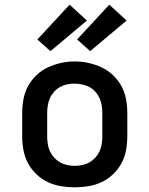

<svg xmlns="http://www.w3.org/2000/svg" viewBox="-20 -794 640 822"><path d="M300 8Q270 8 240.5 3Q211 -2 184.5 -14.5Q158 -27 136 -48Q114 -69 100 -95Q86 -121 80.5 -150.5Q75 -180 75 -210V-310Q75 -340 80.5 -369.5Q86 -399 100 -425Q114 -451 136 -472Q158 -493 185 -505.5Q212 -518 241 -524.5Q270 -531 300 -531Q330 -531 359 -524.5Q388 -518 415 -505.5Q442 -493 464 -472Q486 -451 500 -425Q514 -399 519.5 -369.5Q525 -340 525 -310V-210Q525 -180 519.5 -150.5Q514 -121 500 -95Q486 -69 464 -48Q442 -27 415.5 -14.5Q389 -2 359.5 3Q330 8 300 8ZM300 -84Q316 -84 332.5 -87.5Q349 -91 363 -99Q377 -107 388 -119Q399 -131 406 -146Q413 -161 415.5 -177.5Q418 -194 418 -210V-310Q418 -326 415.5 -342.5Q413 -359 406 -374Q399 -389 388 -401.5Q377 -414 362.5 -421.5Q348 -429 331.5 -432.5Q315 -436 298 -436Q282 -436 266 -432.5Q250 -429 236 -421Q222 -413 211 -400.5Q200 -388 193.5 -373Q187 -358 184.5 -342Q182 -326 182 -310V-210Q182 -194 184.5 -177.5Q187 -161 194 -146Q201 -131 212 -119Q223 -107 237 -99Q251 -91 267.5 -87.5Q284 -84 300 -84ZM366 -575 310 -625 448 -774 522 -706ZM196 -575 140 -625 278 -774 352 -706Z"/></svg>

Font: Zed Mono Semibold Extended
Style: Regular
Weight: 600
Width: 7
Monospace: yes
Designer: Belleve Invis
Foundry: Belleve Invis
Version: Version 1.0.0; ttfautohint (v1.8.4)